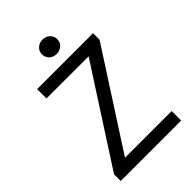

<svg xmlns="http://www.w3.org/2000/svg" viewBox="-240 -918 1015 1015"><g transform="rotate(-45 267.0 -410.5)"><path d="M42 0V-50L388 -586H73V-656H491V-607L145 -71H494V0ZM221 -768Q221 -791 237.5 -806Q254 -821 278 -821Q302 -821 318.5 -806Q335 -791 335 -768Q335 -744 318.5 -729Q302 -714 278 -714Q254 -714 237.5 -729Q221 -744 221 -768Z"/></g></svg>

Font: RibengUni
Style: Regular
Weight: 400
Designer: (1) Dr. Andrew Glass (Program Manager at Microsoft Corporation)
(2) Bivuti Chakma (Suz Moriz)
(3) Paul D. Hunt (Adobe Co
Foundry: Bivuti Chakma and Jyoti Chakma
Version: Version 1.2020